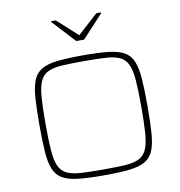

<svg xmlns="http://www.w3.org/2000/svg" viewBox="-97 -1012 1041 1109"><g transform="rotate(-10 423.0 -457.0)"><path d="M423 8Q333 8 274 1.5Q215 -5 181 -24.5Q147 -44 131 -83Q115 -122 110.5 -185.5Q106 -249 106 -344Q106 -439 110.5 -502.5Q115 -566 131 -605Q147 -644 181 -663.5Q215 -683 274 -689.5Q333 -696 423 -696Q513 -696 572 -689.5Q631 -683 665 -663.5Q699 -644 715 -605Q731 -566 735.5 -502.5Q740 -439 740 -344Q740 -249 735.5 -185.5Q731 -122 715 -83Q699 -44 665 -24.5Q631 -5 572 1.5Q513 8 423 8ZM423 -26Q501 -26 552 -29Q603 -32 634 -47Q665 -62 680 -95.5Q695 -129 699.5 -189Q704 -249 704 -344Q704 -439 699.5 -499Q695 -559 680 -592.5Q665 -626 634 -641Q603 -656 552 -659Q501 -662 423 -662Q345 -662 294 -659Q243 -656 212 -641Q181 -626 166 -592.5Q151 -559 146.5 -499Q142 -439 142 -344Q142 -249 146.5 -189Q151 -129 166 -95.5Q181 -62 212 -47Q243 -32 294 -29Q345 -26 423 -26ZM400 -784 277 -917V-922H304L423 -814L542 -922H569V-917L446 -784Z"/></g></svg>

Font: Saira Expanded Thin
Style: Regular
Weight: 250
Width: 7
Designer: Hector Gatti with collaboration of the Omnibus-Type team
Foundry: Omnibus-Type
Version: Version 1.101